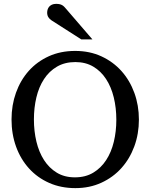

<svg xmlns="http://www.w3.org/2000/svg" viewBox="-20 -948 771 984"><path d="M576.2 -334Q576.2 -395 563 -449Q549.8 -502.9 523.4 -543.2Q497.1 -583.5 457.8 -606.7Q418.5 -629.9 366.2 -629.9Q312 -629.9 272 -606.4Q231.9 -583 205.6 -542.7Q179.2 -502.4 166.5 -449Q153.8 -395.5 153.8 -335.9Q153.8 -275.9 166.7 -221.9Q179.7 -168 205.8 -127.4Q231.9 -86.9 271.2 -63Q310.5 -39.1 363.8 -39.1Q418 -39.1 457.8 -63Q497.6 -86.9 523.9 -127.2Q550.3 -167.5 563.2 -220.9Q576.2 -274.4 576.2 -334ZM691.9 -335Q691.9 -262.2 668.5 -198.2Q645 -134.3 602.3 -86.7Q559.6 -39.1 499.5 -11.5Q439.5 16.1 366.2 16.1Q292.5 16.1 232.2 -10.5Q171.9 -37.1 128.9 -84.5Q85.9 -131.8 62.5 -196Q39.1 -260.3 39.1 -335.9Q39.1 -409.2 62 -473.1Q85 -537.1 127.4 -584.7Q169.9 -632.3 230.2 -659.7Q290.5 -687 365.2 -687Q439.5 -687 499.8 -659.2Q560.1 -631.3 602.8 -583.5Q645.5 -535.6 668.7 -471.7Q691.9 -407.7 691.9 -335ZM396.5 -746.1 244.6 -843.3Q233.9 -850.1 227.8 -859.9Q221.7 -869.6 221.7 -883.3Q221.7 -891.1 224.1 -899.2Q226.6 -907.2 231.9 -913.6Q237.3 -919.9 246.1 -924.1Q254.9 -928.2 267.6 -928.2Q278.3 -928.2 285.6 -926.5Q293 -924.8 298.8 -921.4Q304.7 -918 309.6 -912.8Q314.5 -907.7 319.8 -901.4L453.6 -746.1Z"/></svg>

Font: BabelStone Ogham Stemless
Style: Regular
Weight: 400
Designer: Andrew West
Foundry: BabelStone
Version: Version 2.02 March 14, 2022